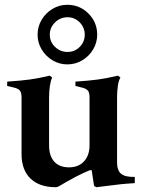

<svg xmlns="http://www.w3.org/2000/svg" viewBox="-20 -774 613 802"><path d="M543 -35V-9Q487 -6 423 3L383 8L373 3L363 -63H355Q301 -41 228 3Q220 8 213 8Q145 8 107.5 -28Q70 -64 70 -131V-367Q70 -387 63.5 -395Q57 -403 43 -407L10 -415V-433Q69 -437 105 -442Q141 -447 188 -458L198 -450Q192 -439 188.5 -416Q185 -393 185 -367V-167Q185 -123 206.5 -99Q228 -75 268 -75Q308 -75 331 -100Q354 -125 354 -167V-367Q354 -387 347.5 -395Q341 -403 327 -407L295 -415V-433Q354 -437 390 -442Q426 -447 473 -458L483 -450Q476 -439 472.5 -416.5Q469 -394 469 -367V-95Q469 -62 486 -48Q503 -34 543 -35ZM261 -754Q313 -754 349.5 -717.5Q386 -681 386 -629Q386 -596 369 -567.5Q352 -539 323.5 -522Q295 -505 261 -505Q228 -505 199.5 -522Q171 -539 154 -567.5Q137 -596 137 -629Q137 -663 154 -691.5Q171 -720 199.5 -737Q228 -754 261 -754ZM262 -557Q292 -557 313 -578Q334 -599 334 -629Q334 -659 313 -680.5Q292 -702 262 -702Q232 -702 210 -680.5Q188 -659 188 -629Q188 -599 210 -578Q232 -557 262 -557Z"/></svg>

Font: Ibarra Real Nova
Style: Bold
Weight: 700
Designer: Jose Maria Ribagorda & Octavio Pardo
Foundry: Jose Maria Ribagorda
Version: Version 1.014